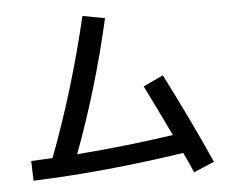

<svg xmlns="http://www.w3.org/2000/svg" viewBox="-54 -825 1109 920"><g transform="rotate(-5 500.0 -364.5)"><path d="M375 -761 482 -741Q406 -406 292 -103Q545 -123 757 -155Q684 -307 638 -399L734 -444Q847 -222 942 -10L843 32Q837 18 822.5 -14.5Q808 -47 799 -65Q412 -7 73 5L70 -90Q102 -91 173 -95Q293 -412 375 -761Z"/></g></svg>

Font: M PLUS 1p Medium
Style: Regular
Weight: 500
Version: Version 1.062